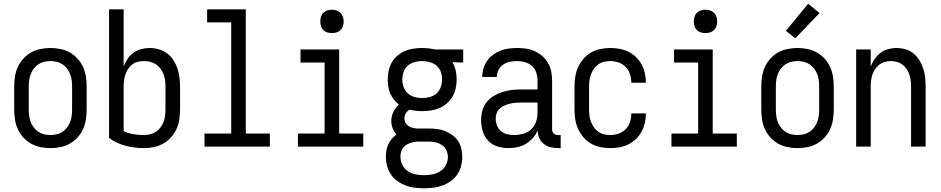

<svg xmlns="http://www.w3.org/2000/svg" viewBox="-20 -785 5040 1028"><path d="M250 8Q223 8 196 2.5Q169 -3 146 -16Q123 -29 104.5 -49.5Q86 -70 75 -94.5Q64 -119 60 -146Q56 -173 56 -200V-320Q56 -347 60 -374Q64 -401 75 -425.5Q86 -450 104.5 -470.5Q123 -491 146 -504Q169 -517 196 -522.5Q223 -528 250 -528Q277 -528 304 -522.5Q331 -517 354 -504Q377 -491 395.5 -470.5Q414 -450 425 -425.5Q436 -401 440 -374Q444 -347 444 -320V-200Q444 -173 440 -146Q436 -119 425 -94.5Q414 -70 395.5 -49.5Q377 -29 354 -16Q331 -3 304 2.5Q277 8 250 8ZM250 -62Q267 -62 284 -66Q301 -70 315 -79.5Q329 -89 339.5 -103Q350 -117 356 -133Q362 -149 364 -166Q366 -183 366 -200V-320Q366 -337 364 -354Q362 -371 356 -387Q350 -403 339.5 -417Q329 -431 315 -440.5Q301 -450 284 -454Q267 -458 250 -458Q233 -458 216 -454Q199 -450 185 -440.5Q171 -431 160.5 -417Q150 -403 144 -387Q138 -371 136 -354Q134 -337 134 -320V-200Q134 -183 136 -166Q138 -149 144 -133Q150 -117 160.5 -103Q171 -89 185 -79.5Q199 -70 216 -66Q233 -62 250 -62Z M750 8Q701 8 652.5 -4.5Q604 -17 564 -46V-735H642V-429Q650 -450 663 -469.5Q676 -489 694.5 -502.5Q713 -516 735.5 -522Q758 -528 781 -528Q806 -528 830.5 -521Q855 -514 875 -499Q895 -484 908.5 -463Q922 -442 930 -418.5Q938 -395 941 -370Q944 -345 944 -320V-200Q944 -173 940 -146Q936 -119 925 -94.5Q914 -70 895.5 -49.5Q877 -29 853.5 -16Q830 -3 803.5 2.5Q777 8 750 8ZM750 -62Q767 -62 784 -66Q801 -70 815 -79.5Q829 -89 839.5 -103Q850 -117 856 -133Q862 -149 864 -166Q866 -183 866 -200V-320Q866 -337 864 -354Q862 -371 856 -387Q850 -403 839.5 -417Q829 -431 815 -440.5Q801 -450 784.5 -454Q768 -458 751 -458Q734 -458 717.5 -454Q701 -450 688 -440Q675 -430 665.5 -415.5Q656 -401 651 -385.5Q646 -370 644 -353.5Q642 -337 642 -320V-83Q667 -71 694.5 -66.5Q722 -62 750 -62Z M1075 0V-70H1218V-665H1089V-735H1296V-70H1425V0Z M1575 0V-70H1718V-450H1589V-520H1796V-70H1925V0ZM1757 -608Q1744 -608 1732 -611.5Q1720 -615 1711 -624Q1702 -633 1698.5 -645Q1695 -657 1695 -670Q1695 -683 1698.5 -695Q1702 -707 1711 -716Q1720 -725 1732 -729Q1744 -733 1757 -733Q1770 -733 1782 -729Q1794 -725 1803 -716Q1812 -707 1816 -695Q1820 -683 1820 -670Q1820 -657 1816 -645Q1812 -633 1803 -624Q1794 -615 1782 -611.5Q1770 -608 1757 -608Z M2250 223Q2225 223 2200 220Q2175 217 2151.5 208Q2128 199 2107.5 184.5Q2087 170 2073 149Q2059 128 2052.5 103.5Q2046 79 2046 54Q2046 37 2049 20Q2052 3 2059.5 -13Q2067 -29 2078 -42Q2089 -55 2103 -65Q2090 -79 2082.5 -98Q2075 -117 2075 -137Q2075 -162 2086 -185.5Q2097 -209 2116 -225Q2101 -237 2089 -252Q2077 -267 2069.5 -284.5Q2062 -302 2059 -321Q2056 -340 2056 -359Q2056 -383 2061 -406.5Q2066 -430 2077.5 -450.5Q2089 -471 2107.5 -486.5Q2126 -502 2147.5 -511.5Q2169 -521 2193 -524.5Q2217 -528 2240 -528Q2255 -528 2270.5 -526.5Q2286 -525 2300 -522L2308 -520H2460V-450L2402 -452Q2415 -431 2420 -407Q2425 -383 2425 -359Q2425 -336 2420 -312.5Q2415 -289 2403 -268.5Q2391 -248 2373 -232Q2355 -216 2333 -206.5Q2311 -197 2287.5 -193.5Q2264 -190 2240 -190Q2223 -190 2206.5 -192Q2190 -194 2173 -198Q2161 -191 2153 -178.5Q2145 -166 2145 -151Q2145 -139 2150.5 -128.5Q2156 -118 2166 -111Q2176 -104 2187.5 -101Q2199 -98 2211 -97H2274Q2297 -97 2319 -94.5Q2341 -92 2362 -83.5Q2383 -75 2401.5 -62Q2420 -49 2432.5 -30Q2445 -11 2450 11Q2455 33 2455 56Q2455 81 2448.5 105.5Q2442 130 2427.5 150.5Q2413 171 2392.5 185.5Q2372 200 2348.5 208.5Q2325 217 2300 220Q2275 223 2250 223ZM2240 -260Q2261 -260 2281.5 -265.5Q2302 -271 2317.5 -285Q2333 -299 2340 -319Q2347 -339 2347 -359Q2347 -378 2341.5 -396.5Q2336 -415 2322.5 -428.5Q2309 -442 2291 -449Q2273 -456 2254 -457L2240 -458Q2220 -458 2199.5 -452.5Q2179 -447 2163.5 -433.5Q2148 -420 2141 -400Q2134 -380 2134 -359Q2134 -339 2141 -319Q2148 -299 2163.5 -285Q2179 -271 2199.5 -265.5Q2220 -260 2240 -260ZM2250 153Q2273 153 2295.5 148.5Q2318 144 2337 132Q2356 120 2367 99.5Q2378 79 2378 56Q2378 37 2370 19.5Q2362 2 2346 -8.5Q2330 -19 2311.5 -23Q2293 -27 2274 -27H2215Q2198 -26 2181 -21Q2164 -16 2150.5 -5.5Q2137 5 2130.5 21Q2124 37 2124 54Q2124 77 2134.5 98Q2145 119 2163.5 131.5Q2182 144 2204.5 148.5Q2227 153 2250 153Z M2702 8Q2672 8 2643 -1Q2614 -10 2593.5 -32Q2573 -54 2564.5 -83Q2556 -112 2556 -141Q2556 -167 2562.5 -192Q2569 -217 2584.5 -237Q2600 -257 2622 -270.5Q2644 -284 2668.5 -292Q2693 -300 2718 -303Q2743 -306 2769 -306H2858V-355Q2858 -376 2851 -397Q2844 -418 2828 -432Q2812 -446 2791 -452Q2770 -458 2749 -458Q2729 -458 2709.5 -454Q2690 -450 2674 -439Q2658 -428 2649 -410Q2640 -392 2640 -373H2562Q2562 -396 2568.5 -418Q2575 -440 2588 -459Q2601 -478 2619.5 -491.5Q2638 -505 2659 -513.5Q2680 -522 2703 -525Q2726 -528 2749 -528Q2773 -528 2797 -524.5Q2821 -521 2843 -511Q2865 -501 2883.5 -485Q2902 -469 2914 -448Q2926 -427 2931 -403Q2936 -379 2936 -355V-93Q2936 -87 2938 -81Q2940 -75 2944.5 -70.5Q2949 -66 2955 -64Q2961 -62 2967 -62H2982V8H2967Q2947 8 2927 3Q2907 -2 2891 -15Q2875 -28 2867 -47Q2859 -66 2858 -87Q2849 -64 2832.5 -45.5Q2816 -27 2795 -14.5Q2774 -2 2750 3Q2726 8 2702 8ZM2732 -62Q2756 -62 2780.5 -68.5Q2805 -75 2823 -91.5Q2841 -108 2849.5 -131.5Q2858 -155 2858 -180V-236H2769Q2754 -236 2738.5 -234.5Q2723 -233 2708.5 -229.5Q2694 -226 2680 -219.5Q2666 -213 2655 -203Q2644 -193 2639 -178.5Q2634 -164 2634 -149Q2634 -131 2641 -113Q2648 -95 2662 -83Q2676 -71 2694.5 -66.5Q2713 -62 2732 -62Z M3247 8Q3221 8 3194 2.5Q3167 -3 3144 -16.5Q3121 -30 3103.5 -50.5Q3086 -71 3075 -95.5Q3064 -120 3060 -146.5Q3056 -173 3056 -200V-320Q3056 -347 3060 -373.5Q3064 -400 3075 -424.5Q3086 -449 3103.5 -469.5Q3121 -490 3144 -503.5Q3167 -517 3194 -522.5Q3221 -528 3247 -528Q3272 -528 3297 -523.5Q3322 -519 3344.5 -508Q3367 -497 3385 -479.5Q3403 -462 3415 -440Q3427 -418 3432.5 -393.5Q3438 -369 3438 -344V-342H3360V-343Q3360 -366 3353 -388Q3346 -410 3330 -426.5Q3314 -443 3292 -450.5Q3270 -458 3247 -458Q3230 -458 3213.5 -454Q3197 -450 3183 -440Q3169 -430 3159.5 -416Q3150 -402 3144 -386.5Q3138 -371 3136 -354Q3134 -337 3134 -320V-200Q3134 -183 3136 -166Q3138 -149 3144 -133.5Q3150 -118 3159.5 -104Q3169 -90 3183 -80Q3197 -70 3213.5 -66Q3230 -62 3247 -62Q3270 -62 3292 -69.5Q3314 -77 3330 -93.5Q3346 -110 3353 -132Q3360 -154 3360 -177V-178H3438V-176Q3438 -151 3432.5 -126.5Q3427 -102 3415 -80Q3403 -58 3385 -40.5Q3367 -23 3344.5 -12Q3322 -1 3297 3.5Q3272 8 3247 8Z M3575 0V-70H3718V-450H3589V-520H3796V-70H3925V0ZM3757 -608Q3744 -608 3732 -611.5Q3720 -615 3711 -624Q3702 -633 3698.5 -645Q3695 -657 3695 -670Q3695 -683 3698.5 -695Q3702 -707 3711 -716Q3720 -725 3732 -729Q3744 -733 3757 -733Q3770 -733 3782 -729Q3794 -725 3803 -716Q3812 -707 3816 -695Q3820 -683 3820 -670Q3820 -657 3816 -645Q3812 -633 3803 -624Q3794 -615 3782 -611.5Q3770 -608 3757 -608Z M4250 8Q4223 8 4196 2.5Q4169 -3 4146 -16Q4123 -29 4104.5 -49.5Q4086 -70 4075 -94.5Q4064 -119 4060 -146Q4056 -173 4056 -200V-320Q4056 -347 4060 -374Q4064 -401 4075 -425.5Q4086 -450 4104.5 -470.5Q4123 -491 4146 -504Q4169 -517 4196 -522.5Q4223 -528 4250 -528Q4277 -528 4304 -522.5Q4331 -517 4354 -504Q4377 -491 4395.5 -470.5Q4414 -450 4425 -425.5Q4436 -401 4440 -374Q4444 -347 4444 -320V-200Q4444 -173 4440 -146Q4436 -119 4425 -94.5Q4414 -70 4395.5 -49.5Q4377 -29 4354 -16Q4331 -3 4304 2.5Q4277 8 4250 8ZM4250 -62Q4267 -62 4284 -66Q4301 -70 4315 -79.5Q4329 -89 4339.5 -103Q4350 -117 4356 -133Q4362 -149 4364 -166Q4366 -183 4366 -200V-320Q4366 -337 4364 -354Q4362 -371 4356 -387Q4350 -403 4339.5 -417Q4329 -431 4315 -440.5Q4301 -450 4284 -454Q4267 -458 4250 -458Q4233 -458 4216 -454Q4199 -450 4185 -440.5Q4171 -431 4160.5 -417Q4150 -403 4144 -387Q4138 -371 4136 -354Q4134 -337 4134 -320V-200Q4134 -183 4136 -166Q4138 -149 4144 -133Q4150 -117 4160.5 -103Q4171 -89 4185 -79.5Q4199 -70 4216 -66Q4233 -62 4250 -62ZM4238 -580 4188 -620 4307 -765 4368 -715Z M4564 0V-520H4642V-429Q4650 -450 4663 -469Q4676 -488 4694.5 -502Q4713 -516 4735.5 -522Q4758 -528 4780 -528Q4805 -528 4829 -521Q4853 -514 4871.5 -498.5Q4890 -483 4903 -461.5Q4916 -440 4923.5 -416.5Q4931 -393 4933.5 -368.5Q4936 -344 4936 -320V0H4858V-320Q4858 -337 4856 -353.5Q4854 -370 4849 -385.5Q4844 -401 4834.5 -415Q4825 -429 4812 -439Q4799 -449 4783 -453.5Q4767 -458 4750 -458Q4733 -458 4717 -453.5Q4701 -449 4688 -439Q4675 -429 4665.5 -415Q4656 -401 4651 -385.5Q4646 -370 4644 -353.5Q4642 -337 4642 -320V0Z"/></svg>

Font: Iosevka SS18
Style: Regular
Weight: 400
Monospace: yes
Designer: Belleve Invis
Foundry: Belleve Invis
Version: Version 25.1.1; ttfautohint (v1.8.4)